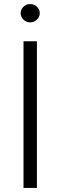

<svg xmlns="http://www.w3.org/2000/svg" viewBox="-20 -932 300 952"><path d="M96.6 -727.3H163V0H96.6ZM82.4 -866.5Q82.4 -876.1 86.1 -884.2Q89.8 -892.4 96.2 -898.6Q102.6 -904.8 111.3 -908.4Q120 -911.9 129.6 -911.9Q139.2 -911.9 147.9 -908.4Q156.6 -904.8 163.2 -898.6Q169.7 -892.4 173.5 -884.2Q177.2 -876.1 177.2 -866.5Q177.2 -857.6 173.5 -849.3Q169.7 -840.9 163.2 -834.7Q156.6 -828.5 147.9 -824.8Q139.2 -821 129.6 -821Q120 -821 111.3 -824.8Q102.6 -828.5 96.2 -834.7Q89.8 -840.9 86.1 -849.3Q82.4 -857.6 82.4 -866.5Z"/></svg>

Font: Inter P Light
Style: Regular
Weight: 300
Designer: Rasmus Andersson
Foundry: rsms
Version: Version 3.018;git-588b23468